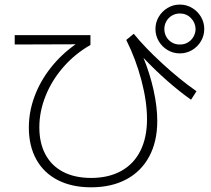

<svg xmlns="http://www.w3.org/2000/svg" viewBox="-20 -796 904 822"><path d="M103.5 -250Q103.5 -317.4 127.7 -382.8Q151.9 -448.2 197 -505.6Q242.2 -563 303.7 -606.4L43 -605.5V-645.5H367.2V-603.5Q301.3 -565.9 251.7 -509.3Q202.1 -452.6 175.3 -385.7Q148.4 -318.8 148.4 -251Q148.4 -183.1 174.8 -134.3Q201.2 -85.4 251 -59.8Q300.8 -34.2 370.1 -34.2Q444.8 -34.2 498.8 -64Q552.7 -93.8 581.1 -150.4Q609.4 -207 609.4 -286.1Q609.4 -361.8 585.2 -453.1Q561 -544.4 520.5 -625L552.7 -651.4Q599.6 -593.3 674.8 -524.2Q750 -455.1 821.3 -405.3L797.9 -369.1Q748.5 -403.8 695.8 -450.2Q643.1 -496.6 594.2 -548.3Q622.1 -480 637.7 -409.2Q653.3 -338.4 653.3 -278.3Q653.3 -190.4 619.1 -126.5Q585 -62.5 521.2 -28.3Q457.5 5.9 370.1 5.9Q287.6 5.9 227.5 -24.9Q167.5 -55.7 135.5 -113.3Q103.5 -170.9 103.5 -250ZM645.5 -671.9Q645.5 -700.2 659.7 -724.1Q673.8 -748 697.8 -762.2Q721.7 -776.4 750 -776.4Q778.3 -776.4 802.2 -762.2Q826.2 -748 840.3 -724.1Q854.5 -700.2 854.5 -671.9Q854.5 -643.6 840.3 -619.6Q826.2 -595.7 802.2 -581.5Q778.3 -567.4 750 -567.4Q721.7 -567.4 697.8 -581.5Q673.8 -595.7 659.7 -619.6Q645.5 -643.6 645.5 -671.9ZM817.4 -671.9Q816.4 -699.7 797.1 -719Q777.8 -738.3 750 -738.3Q731.9 -738.3 716.6 -729.5Q701.2 -720.7 692.4 -705.3Q683.6 -689.9 683.6 -671.9Q683.6 -653.3 692.4 -637.9Q701.2 -622.6 716.6 -613.8Q731.9 -605 750 -605.5Q768.1 -605 783.4 -613.8Q798.8 -622.6 807.9 -637.9Q816.9 -653.3 817.4 -671.9Z"/></svg>

Font: Pretendard GOV ExtraLight
Style: Regular
Weight: 200
Designer: Base glyphs from Inter by Rasmus Andersson; Hangeul glyphs from Noto Sans CJK(Source Han Sans) by Jang Soo-young and Kan
Foundry: Kil Hyung-jin
Version: Version 1.309